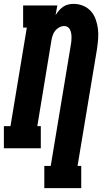

<svg xmlns="http://www.w3.org/2000/svg" viewBox="-31 -763 551 988"><path d="M197 205V91H230L333 -529Q335 -539 336 -549.5Q337 -560 337 -570.5Q337 -581 335.5 -590.5Q334 -600 330 -609Q326 -618 318 -623.5Q310 -629 300 -629Q287 -629 274.5 -622.5Q262 -616 253.5 -605.5Q245 -595 240.5 -582Q236 -569 234 -557L161 -114H179V0H-11V-114H23L107 -621H88V-735H264L255 -685Q263 -698 272.5 -709Q282 -720 294.5 -728.5Q307 -737 321 -740Q335 -743 348 -743Q374 -743 397.5 -733Q421 -723 437 -705Q453 -687 461.5 -663Q470 -639 473 -614Q476 -589 474 -563Q472 -537 468 -510L368 91H387V205Z"/></svg>

Font: Iosevka Curly Slab HvObl
Style: Regular
Weight: 900
Italic angle: -9°
Monospace: yes
Designer: Belleve Invis
Foundry: Belleve Invis
Version: Version 11.1.0; ttfautohint (v1.8.3)